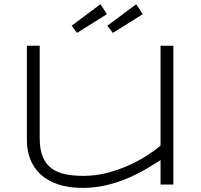

<svg xmlns="http://www.w3.org/2000/svg" viewBox="-20 -892 971 928"><path d="M171.9 -670.9V-228Q171.4 -171.9 186 -135.7Q200.7 -99.6 228.3 -78.9Q255.9 -58.1 295.2 -50Q334.5 -42 383.8 -42Q440.9 -42 495.6 -55.9Q550.3 -69.8 598.6 -91.1Q647 -112.3 687.3 -138.2Q727.5 -164.1 755.9 -188V-670.9H817.9V0H755.9V-118.2Q721.7 -96.2 681.2 -72.5Q640.6 -48.8 593.5 -29.1Q546.4 -9.3 492.7 3.4Q439 16.1 378.9 16.1Q311 16.1 260.5 -1Q210 -18.1 176.5 -48.8Q143.1 -79.6 126.5 -121.8Q109.9 -164.1 109.9 -214.8V-670.9ZM497.1 -823.7 352.1 -732.9 326.2 -767.6 465.3 -871.6ZM670.4 -823.7 525.4 -732.9 499 -767.6 638.2 -871.6Z"/></svg>

Font: Syncopate
Style: Regular
Weight: 300
Width: 7
Designer: Astigmatic (AOETI)
Foundry: Astigmatic (AOETI)
Version: Version 001.000